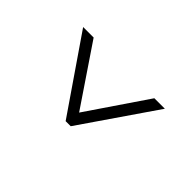

<svg xmlns="http://www.w3.org/2000/svg" viewBox="-113 -738 776 776"><g transform="rotate(-45 275.0 -350.5)"><path d="M435 -117 116 -336V-365L435 -584V-524L179 -351L435 -177Z"/></g></svg>

Font: Onest ExtraLight
Style: Regular
Weight: 250
Designer: Dmitri Voloshin, Andrey Kudryavtsev
Foundry: Dmitri Voloshin, Andrey Kudryavtsev
Version: Version 1.000;gftools[0.9.33]